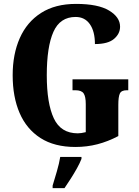

<svg xmlns="http://www.w3.org/2000/svg" viewBox="-20 -744 715 985"><path d="M367 10Q259 10 187.5 -36Q116 -82 80.5 -164.5Q45 -247 45 -358Q45 -466 81.5 -548.5Q118 -631 190.5 -677.5Q263 -724 370 -724Q483 -724 539.5 -690Q596 -656 596 -607Q596 -571 565 -544.5Q534 -518 467 -518Q467 -583 441 -620Q415 -657 368 -657Q288 -657 254 -580.5Q220 -504 220 -358Q220 -214 256 -137Q292 -60 379 -60Q396 -60 420 -66V-210Q420 -249 409 -265Q398 -281 367 -281H352V-337H638V-281H630Q603 -281 595 -264.5Q587 -248 587 -206V-46Q534 -18 480 -4Q426 10 367 10ZM250 208Q259 179 271.5 136Q284 93 289 61H398V71Q390 92 375 119Q360 146 343 172.5Q326 199 311 221H250Z"/></svg>

Font: Noto Serif ExtraCondensed Black
Style: Regular
Weight: 900
Width: 2
Designer: Monotype Design Team
Foundry: Monotype Imaging Inc.
Version: Version 2.015; ttfautohint (v1.8.4.7-5d5b)